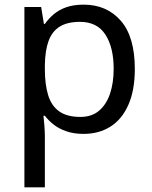

<svg xmlns="http://www.w3.org/2000/svg" viewBox="-20 -566 655 826"><path d="M340 -546Q439 -546 499.5 -477Q560 -408 560 -269Q560 -178 532.5 -115.5Q505 -53 455.5 -21.5Q406 10 339 10Q298 10 266 -1Q234 -12 211.5 -29.5Q189 -47 173 -68H167Q169 -51 171 -25Q173 1 173 20V240H85V-536H157L169 -463H173Q189 -486 211.5 -505Q234 -524 265.5 -535Q297 -546 340 -546ZM324 -472Q270 -472 237 -451.5Q204 -431 189 -390Q174 -349 173 -286V-269Q173 -203 187 -157Q201 -111 234.5 -87Q268 -63 326 -63Q375 -63 406.5 -90Q438 -117 453.5 -163.5Q469 -210 469 -270Q469 -362 433.5 -417Q398 -472 324 -472Z"/></svg>

Font: Noto Sans Kannada
Style: Regular
Weight: 400
Designer: Jelle Bosma - Monotype Design Team
Foundry: Monotype Imaging Inc.
Version: Version 2.003